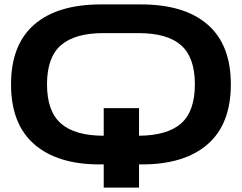

<svg xmlns="http://www.w3.org/2000/svg" viewBox="-20 -740 1096 870"><path d="M431 5Q240 5 135 -86.5Q30 -178 30 -358Q30 -537 135 -628.5Q240 -720 438 -720H618Q816 -720 921 -628.5Q1026 -537 1026 -358Q1026 -178 921 -86.5Q816 5 623 5H610V110H450V5ZM610 -250V-125Q739 -126 801 -181Q863 -236 863 -358Q863 -480 800.5 -535Q738 -590 607 -590H449Q319 -590 256 -535Q193 -480 193 -358Q193 -236 256 -180.5Q319 -125 450 -125V-250Z"/></svg>

Font: Zen Dots
Style: Regular
Weight: 400
Designer: Yoshimichi Ohira
Foundry: A-1 Corp ZenFonts
Version: Version 1.000; ttfautohint (v1.8.3)